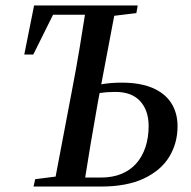

<svg xmlns="http://www.w3.org/2000/svg" viewBox="-20 -684 700 704"><path d="M233 0 239 -33H350Q393 -33 425.5 -46.5Q458 -60 480 -85Q502 -110 513.5 -145Q525 -180 525 -222Q525 -279 494 -313Q463 -347 403 -347Q372 -347 345 -343Q318 -339 288 -332L294 -364Q326 -371 358 -376Q390 -381 426 -381Q494 -381 539.5 -361.5Q585 -342 608 -306Q631 -270 631 -221Q631 -159 600.5 -109Q570 -59 507.5 -29.5Q445 0 350 0ZM69 -484 105 -664H365L362 -630H136L187 -655L102 -484ZM177 0 244 -353Q259 -430 272 -508.5Q285 -587 297 -664H406L339 -310Q325 -232 312 -154.5Q299 -77 287 0ZM103 0 109 -27 219 -41H253L249 0ZM326 -622 330 -664H485L480 -636L365 -622Z"/></svg>

Font: Source Serif 4 48pt SemiBold
Style: Italic
Weight: 600
Italic angle: -12°
Designer: Frank Grießhammer
Foundry: Adobe Systems Incorporated
Version: Version 4.004;hotconv 1.0.116;makeotfexe 2.5.65601